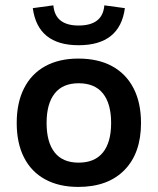

<svg xmlns="http://www.w3.org/2000/svg" viewBox="-20 -688 596 726"><path d="M276.1 -466.5Q351.5 -466.5 404.4 -437.5Q457.2 -408.5 485.2 -353.8Q513.2 -299.2 513.2 -222.8Q513.2 -109.2 450.8 -45.2Q388.2 18.8 276 18.8Q203 18.8 150.6 -9.9Q98.2 -38.5 70.8 -92.6Q43.2 -146.6 43.2 -223Q43.2 -299.3 70.8 -353.9Q98.2 -408.5 150.6 -437.5Q203 -466.5 276.1 -466.5ZM277.4 -373.2Q217.2 -373.2 186.8 -334.6Q156.2 -296 156.2 -223Q156.2 -150 186.7 -111.5Q217.2 -73 277.3 -73Q338.2 -73 369.2 -111.5Q400.2 -150 400.2 -223Q400.2 -296 369.3 -334.6Q338.4 -373.2 277.4 -373.2ZM277.2 -517Q122.8 -517 104 -657.2L181.8 -667.8Q188.2 -591.5 277.2 -591.5Q368.5 -591.5 374.5 -667.8L452.2 -657.2Q433.5 -517 277.2 -517Z"/></svg>

Font: Podkova VF Beta
Style: Regular
Weight: 400
Designer: Ilya Yudin
Foundry: Cyreal (www.cyreal.org)
Version: Version 2.100